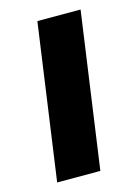

<svg xmlns="http://www.w3.org/2000/svg" viewBox="-90 -592 461 644"><g transform="rotate(-15 141.0 -270.0)"><path d="M254 -540 178 0H28L104 -540Z"/></g></svg>

Font: Pathway Extreme SemiCondensed
Style: Bold Italic
Weight: 700
Width: 4
Italic angle: -8°
Version: Version 1.001;gftools[0.9.26]